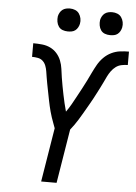

<svg xmlns="http://www.w3.org/2000/svg" viewBox="-62 -995 739 1041"><g transform="rotate(5 307.5 -474.0)"><path d="M202 0 250 -294Q245 -308 239.5 -322.5Q234 -337 229 -352Q224 -367 220 -382Q216 -397 212.5 -412Q209 -427 206 -442.5Q203 -458 200 -473Q197 -488 194 -503.5Q191 -519 188 -534.5Q185 -550 182.5 -566Q180 -582 177.5 -597.5Q175 -613 169.5 -627.5Q164 -642 153 -652.5Q142 -663 126 -666Q110 -669 94 -669V-743Q119 -743 143 -740.5Q167 -738 187.5 -728Q208 -718 223 -701Q238 -684 246.5 -662.5Q255 -641 258 -618Q261 -595 264.5 -571.5Q268 -548 272.5 -525Q277 -502 281.5 -479Q286 -456 291.5 -433.5Q297 -411 303 -389Q318 -410 330.5 -432Q343 -454 355 -476.5Q367 -499 379 -521Q391 -543 402 -565.5Q413 -588 424 -611Q435 -634 447.5 -656Q460 -678 478.5 -696.5Q497 -715 520 -726Q543 -737 567 -740Q591 -743 615 -743V-670Q599 -670 581.5 -666.5Q564 -663 550 -652.5Q536 -642 525.5 -627.5Q515 -613 507.5 -597.5Q500 -582 492.5 -566Q485 -550 477 -534.5Q469 -519 461 -503.5Q453 -488 445 -473Q437 -458 428 -442.5Q419 -427 410.5 -412Q402 -397 393 -382Q384 -367 375 -352Q366 -337 355.5 -322.5Q345 -308 334 -294L286 0ZM505 -823Q490 -823 476.5 -828Q463 -833 455 -844.5Q447 -856 444.5 -870.5Q442 -885 444 -900Q446 -910 451.5 -920Q457 -930 465.5 -936.5Q474 -943 484.5 -945.5Q495 -948 506 -948Q521 -948 534.5 -942.5Q548 -937 556 -925.5Q564 -914 567 -899.5Q570 -885 567 -870Q565 -860 559.5 -850Q554 -840 545.5 -833.5Q537 -827 526.5 -825Q516 -823 505 -823ZM275 -823Q260 -823 246.5 -828Q233 -833 225 -844.5Q217 -856 214.5 -870.5Q212 -885 214 -900Q216 -910 221.5 -920Q227 -930 235.5 -936.5Q244 -943 254.5 -945.5Q265 -948 276 -948Q291 -948 304.5 -942.5Q318 -937 326 -925.5Q334 -914 337 -899.5Q340 -885 337 -870Q335 -860 329.5 -850Q324 -840 315.5 -833.5Q307 -827 296.5 -825Q286 -823 275 -823Z"/></g></svg>

Font: Iosevka Custom Oblique
Style: Regular
Weight: 400
Italic angle: -9°
Designer: Belleve Invis
Foundry: Belleve Invis
Version: Version 27.0.1